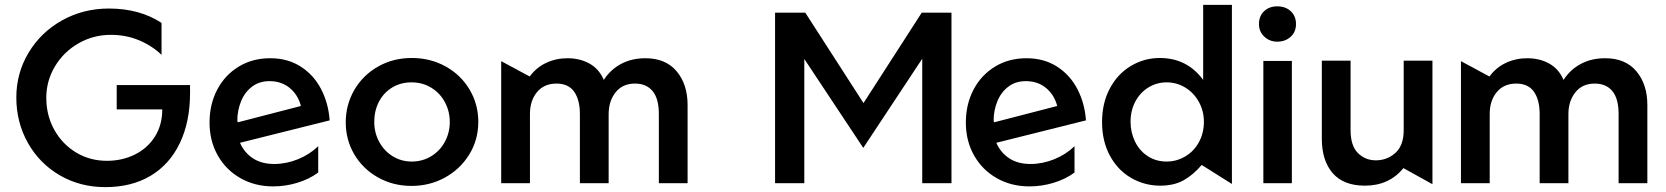

<svg xmlns="http://www.w3.org/2000/svg" viewBox="-20 -752 6836 788"><path d="M419 -92Q349 -92 292.5 -126Q236 -160 203 -219Q170 -278 170 -351Q170 -420 205.5 -479.5Q241 -539 302 -574Q363 -609 435 -609Q497 -609 550 -587Q603 -565 643 -527V-658Q553 -717 427 -717Q322 -717 235 -668.5Q148 -620 97.5 -536Q47 -452 47 -352Q47 -250 94.5 -165.5Q142 -81 225.5 -32.5Q309 16 412 16Q520 16 598 -30.5Q676 -77 718 -164.5Q760 -252 760 -371V-403H459V-303H646Q646 -239 615.5 -191Q585 -143 533 -117.5Q481 -92 419 -92Z M1105 -79Q1054 -79 1018.5 -102Q983 -125 965 -166L1333 -258Q1328 -328 1298 -386Q1268 -444 1214.5 -478.5Q1161 -513 1089 -513Q1016 -513 959.5 -478.5Q903 -444 871.5 -384Q840 -324 840 -249Q840 -174 873.5 -114.5Q907 -55 966.5 -21Q1026 13 1101 13Q1152 13 1201 -2Q1250 -17 1286 -44V-152Q1251 -118 1203 -98.5Q1155 -79 1105 -79ZM1086 -419Q1135 -419 1169 -391Q1203 -363 1215 -317L956 -250L954 -257Q954 -298 969 -335.5Q984 -373 1014 -396Q1044 -419 1086 -419Z M1943 -252Q1943 -324 1907.5 -384Q1872 -444 1809.5 -479Q1747 -514 1670 -514Q1593 -514 1531 -478.5Q1469 -443 1434 -382.5Q1399 -322 1399 -250Q1399 -178 1434 -118.5Q1469 -59 1531 -24Q1593 11 1669 11Q1744 11 1806.5 -23.5Q1869 -58 1906 -118Q1943 -178 1943 -252ZM1826 -251Q1826 -208 1806 -170.5Q1786 -133 1750 -111Q1714 -89 1670 -89Q1627 -89 1592 -110.5Q1557 -132 1536.5 -169.5Q1516 -207 1516 -252Q1516 -297 1535 -334Q1554 -371 1589 -392.5Q1624 -414 1669 -414Q1714 -414 1750 -392Q1786 -370 1806 -332.5Q1826 -295 1826 -251Z M2802 0V-321Q2802 -406 2757 -459.5Q2712 -513 2629 -513Q2573 -513 2529.5 -490Q2486 -467 2458 -424Q2439 -469 2399.5 -491Q2360 -513 2309 -513Q2262 -513 2221.5 -494Q2181 -475 2154 -438L2037 -501V0H2155V-284Q2155 -339 2184 -374Q2213 -409 2264 -409Q2313 -409 2336.5 -375.5Q2360 -342 2360 -284V0H2478V-284Q2478 -337 2506.5 -373Q2535 -409 2586 -409Q2633 -409 2658.5 -378Q2684 -347 2684 -284V0Z M3523 -145 3765 -511V0H3885V-700H3763L3524 -329L3285 -700H3161V0H3281V-510Z M4209 -79Q4158 -79 4122.5 -102Q4087 -125 4069 -166L4437 -258Q4432 -328 4402 -386Q4372 -444 4318.5 -478.5Q4265 -513 4193 -513Q4120 -513 4063.5 -478.5Q4007 -444 3975.5 -384Q3944 -324 3944 -249Q3944 -174 3977.5 -114.5Q4011 -55 4070.5 -21Q4130 13 4205 13Q4256 13 4305 -2Q4354 -17 4390 -44V-152Q4355 -118 4307 -98.5Q4259 -79 4209 -79ZM4190 -419Q4239 -419 4273 -391Q4307 -363 4319 -317L4060 -250L4058 -257Q4058 -298 4073 -335.5Q4088 -373 4118 -396Q4148 -419 4190 -419Z M5036 -732H4918V-424Q4852 -514 4740 -514Q4676 -514 4621.5 -481.5Q4567 -449 4535 -389Q4503 -329 4503 -251Q4503 -173 4535 -113.5Q4567 -54 4622 -22Q4677 10 4742 10Q4798 10 4837.5 -12Q4877 -34 4912 -75L5036 3ZM4620 -252Q4620 -299 4640 -336Q4660 -373 4694 -393.5Q4728 -414 4768 -414Q4809 -414 4844 -393Q4879 -372 4900 -334.5Q4921 -297 4921 -252Q4921 -206 4900.5 -168.5Q4880 -131 4844.5 -110Q4809 -89 4768 -89Q4724 -89 4690 -111.5Q4656 -134 4638 -171.5Q4620 -209 4620 -252Z M5282 -502H5165V0H5282ZM5147 -653Q5147 -622 5169 -601.5Q5191 -581 5222 -581Q5255 -581 5277 -601Q5299 -621 5299 -653Q5299 -686 5277.5 -706Q5256 -726 5222 -726Q5189 -726 5168 -706Q5147 -686 5147 -653Z M5582 10Q5681 10 5740 -62L5859 4V-503H5741V-218Q5741 -155 5707 -124.5Q5673 -94 5627 -94Q5583 -94 5553 -124Q5523 -154 5523 -218V-503H5405V-182Q5405 -93 5449.5 -41.5Q5494 10 5582 10Z M6741 0V-321Q6741 -406 6696 -459.5Q6651 -513 6568 -513Q6512 -513 6468.5 -490Q6425 -467 6397 -424Q6378 -469 6338.5 -491Q6299 -513 6248 -513Q6201 -513 6160.5 -494Q6120 -475 6093 -438L5976 -501V0H6094V-284Q6094 -339 6123 -374Q6152 -409 6203 -409Q6252 -409 6275.5 -375.5Q6299 -342 6299 -284V0H6417V-284Q6417 -337 6445.5 -373Q6474 -409 6525 -409Q6572 -409 6597.5 -378Q6623 -347 6623 -284V0Z"/></svg>

Font: Geom Medium
Style: Bold
Weight: 500
Version: Version 1.102